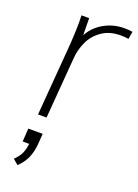

<svg xmlns="http://www.w3.org/2000/svg" viewBox="-146 -574 640 889"><g transform="rotate(20 174.0 -129.5)"><path d="M348 -509 342 -472Q326 -475 303 -475Q248 -475 210.5 -448.5Q173 -422 155 -382.5Q137 -343 134 -300L110 0H68L97 -362Q101 -428 101 -462Q101 -487 100 -500H138L139 -416Q163 -461 208.5 -486.5Q254 -512 307 -512Q335 -512 348 -509ZM119 77 115 131Q112 167 99 197Q86 227 59 253L33 231Q56 208 64.5 188Q73 168 76 142H44L48 77Z"/></g></svg>

Font: Muli ExtraLight
Style: Italic
Weight: 275
Italic angle: -4.541°
Designer: Vernon Adams
Foundry: Vernon Adams
Version: Version 2.001